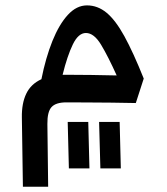

<svg xmlns="http://www.w3.org/2000/svg" viewBox="-20 -381 626 720"><path d="M65.9 319.3 62 60.1Q61 6.8 78.4 -29.5Q95.7 -65.9 135.3 -84Q151.4 -164.6 176.5 -227.1Q201.7 -289.6 234.4 -325.2Q267.1 -360.8 306.2 -360.8Q346.2 -360.8 379.6 -333.3Q413.1 -305.7 446.3 -245.4Q479.5 -185.1 519 -86.4L489.3 5.4Q449.7 4.4 399.4 3.9Q349.1 3.4 303 3.2Q256.8 2.9 228.5 2.9Q189.5 2.9 173.3 20.5Q157.2 38.1 157.7 84L160.6 319.3ZM214.8 -100.6Q220.7 -100.6 227.5 -100.6Q271 -100.6 322.3 -99.9Q373.5 -99.1 417.5 -98.1Q385.7 -168.9 359.1 -213.1Q332.5 -257.3 302.2 -257.3Q273.9 -257.3 253.2 -214.6Q232.4 -171.9 214.8 -100.6ZM238.3 250.5 233.9 76.2H311L315.4 250.5ZM356.4 250.5 351.6 76.2H428.7L433.1 250.5Z"/></svg>

Font: CaskaydiaCove NFP
Style: Regular
Weight: 400
Designer: Aaron Bell
Foundry: Saja Typeworks
Version: Version 2111.001; VTT 6.35;Nerd Fonts 3.1.1